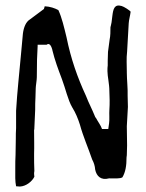

<svg xmlns="http://www.w3.org/2000/svg" viewBox="-20 -673 535 704"><path d="M36 -53C36 -29 35 -9 39 10C42 10 48 11 53 11C76 10 98 -8 106 -25L105 -35C105 -38 105 -41 106 -46C105 -68 105 -83 105 -109C106 -138 105 -162 105 -194V-196C106 -198 106 -201 106 -204C107 -226 108 -249 109 -271C109 -286 109 -300 110 -315L111 -349C111 -358 115 -379 115 -390C115 -438 116 -475 118 -504V-509H151C164 -519 170 -497 172 -490V-489C181 -452 193 -420 207 -383C220 -349 229 -306 245 -279C257 -260 266 -238 273 -216C285 -172 303 -132 318 -88C324 -77 328 -65 329 -51C334 -27 350 -11 380 -19H381C397 -19 421 -17 429 -23C440 -42 444 -65 444 -96L445 -104L446 -140L445 -210L449 -281L448 -322C449 -347 445 -382 445 -407V-411C445 -434 443 -459 446 -483L452 -588C453 -602 457 -614 459 -630C456 -635 434 -649 426 -651C399 -659 395 -639 392 -615L389 -591C388 -583 386 -579 385 -573C385 -557 385 -542 382 -528L376 -483C375 -472 376 -461 375 -450V-433C374 -428 374 -420 374 -412C374 -393 381 -366 381 -339C381 -328 382 -317 382 -306C382 -294 382 -282 381 -269C380 -258 382 -233 380 -221L377 -200H354C350 -213 340 -225 331 -242H330C315 -279 307 -291 295 -322C264 -389 240 -457 224 -536C215 -573 207 -608 194 -636C181 -643 164 -649 144 -650L141 -640C124 -627 106 -614 90 -602C75 -593 67 -573 64 -550L57 -474C51 -406 43 -337 39 -267V-203C38 -190 38 -177 38 -165C38 -143 37 -124 37 -105C36 -90 36 -73 36 -53ZM39 -272ZM109 -276ZM295 -327ZM375 -455ZM376 -488V-489ZM380 -226ZM382 -533ZM392 -620ZM445 -109V-110ZM446 -488V-489ZM449 -286Z"/></svg>

Font: Vapor
Style: Lit
Weight: 300
Foundry: Cannot Into Space Fonts
Version: Version 0.179